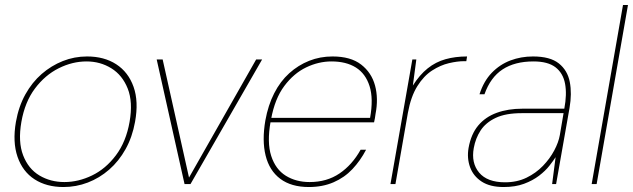

<svg xmlns="http://www.w3.org/2000/svg" viewBox="-20 -740 2545 772"><path d="M235 12Q167 12 119 -19Q71 -50 50.5 -109.5Q30 -169 44 -250Q55 -312 82 -360.5Q109 -409 147.5 -442.5Q186 -476 232.5 -494.5Q279 -513 330 -513Q399 -513 447.5 -481.5Q496 -450 517 -391Q538 -332 523 -250Q512 -189 485 -140.5Q458 -92 419 -58Q380 -24 333 -6Q286 12 235 12ZM239 -8Q295 -8 350 -34.5Q405 -61 446 -115.5Q487 -170 501 -250Q515 -330 493.5 -384Q472 -438 427.5 -465.5Q383 -493 328 -493Q271 -493 216 -465.5Q161 -438 120.5 -384Q80 -330 66 -250Q52 -170 73 -115.5Q94 -61 138.5 -34.5Q183 -8 239 -8Z M722 0 610 -501H634L740 -26L1010 -501H1034L746 0Z M1222 12Q1151 12 1107 -21Q1063 -54 1048 -114.5Q1033 -175 1047 -256Q1058 -317 1082.5 -365Q1107 -413 1143 -445.5Q1179 -478 1223 -495.5Q1267 -513 1317 -513Q1390 -513 1432 -480.5Q1474 -448 1488 -396Q1502 -344 1490 -282Q1489 -272 1487.5 -265Q1486 -258 1484 -248H1057L1060 -266H1468Q1482 -343 1466 -393.5Q1450 -444 1411 -468.5Q1372 -493 1313 -493Q1261 -493 1211 -469Q1161 -445 1123 -394Q1085 -343 1070 -261L1068 -251Q1053 -167 1070.5 -113Q1088 -59 1129 -33.5Q1170 -8 1225 -8Q1294 -8 1345 -42.5Q1396 -77 1430 -138H1452Q1429 -94 1397 -60Q1365 -26 1321 -7Q1277 12 1222 12Z M1550 0 1638 -501H1654L1640 -396Q1667 -439 1699.5 -465Q1732 -491 1771.5 -502Q1811 -513 1858 -513L1855 -494H1846Q1819 -494 1785 -486Q1751 -478 1717.5 -456.5Q1684 -435 1658 -393.5Q1632 -352 1620 -286L1570 0Z M2005 12Q1950 12 1916.5 -10Q1883 -32 1870 -68Q1857 -104 1864 -145Q1874 -201 1903 -235.5Q1932 -270 1977.5 -286.5Q2023 -303 2081 -303H2249Q2260 -361 2252 -403.5Q2244 -446 2213.5 -469.5Q2183 -493 2125 -493Q2050 -493 2001 -461Q1952 -429 1928 -361H1908Q1925 -414 1957.5 -447.5Q1990 -481 2032.5 -497Q2075 -513 2123 -513Q2192 -513 2227 -485Q2262 -457 2271 -410.5Q2280 -364 2270 -306L2216 0H2200L2214 -108Q2205 -94 2189 -73.5Q2173 -53 2147.5 -33.5Q2122 -14 2087 -1Q2052 12 2005 12ZM2011 -7Q2059 -7 2097 -25.5Q2135 -44 2163 -73Q2191 -102 2208.5 -135Q2226 -168 2231 -197L2246 -285H2078Q2013 -285 1973 -266Q1933 -247 1912.5 -215.5Q1892 -184 1885 -145Q1874 -85 1906.5 -46Q1939 -7 2011 -7Z M2359 0 2485 -720H2505L2379 0Z"/></svg>

Font: DM Sans 18pt Thin
Style: Italic
Weight: 250
Italic angle: -10°
Designer: Colophon Foundry, Jonny Pinhorn
Foundry: Colophon Foundry
Version: Version 4.004;gftools[0.9.30]